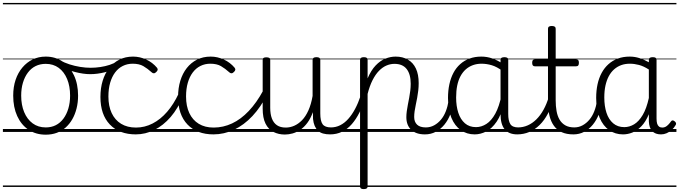

<svg xmlns="http://www.w3.org/2000/svg" viewBox="-20 -909 4681 1323"><path d="M295 19Q227 19 176.5 -15Q126 -49 98.5 -109.5Q71 -170 71 -250Q71 -310 87.5 -359Q104 -408 134.5 -444Q165 -480 205.5 -499.5Q246 -519 295 -519Q361 -519 411 -485Q461 -451 489.5 -390.5Q518 -330 518 -250Q518 -203 507.5 -161.5Q497 -120 478 -87Q459 -54 432 -30Q405 -6 370.5 6.5Q336 19 295 19ZM295 -31Q334 -31 364.5 -46.5Q395 -62 417 -91.5Q439 -121 451 -161.5Q463 -202 463 -250Q463 -315 442.5 -364.5Q422 -414 384.5 -441.5Q347 -469 295 -469Q256 -469 225 -453.5Q194 -438 172 -408.5Q150 -379 138 -339Q126 -299 126 -250Q126 -186 146.5 -136.5Q167 -87 205 -59Q243 -31 295 -31ZM0 369H588V379H0ZM0 -20H588V0H0ZM0 -505H588V-500H0ZM0 -889H588V-879H0Z M601 -398Q555 -398 496.5 -413Q438 -428 379 -459Q371 -464 369.5 -471Q368 -478 370.5 -485Q373 -492 379 -495Q385 -498 393 -494Q423 -477 459 -465.5Q495 -454 532.5 -448Q570 -442 604 -442Q637 -442 671 -447Q705 -452 735.5 -462Q766 -472 786 -486Q795 -492 802.5 -486Q810 -480 811.5 -470Q813 -460 802 -453Q758 -425 704.5 -411.5Q651 -398 601 -398ZM588 369V379ZM588 -20V0ZM588 -505V-500ZM588 -889V-879Z M916 17Q802 17 737 -51Q672 -119 672 -241Q672 -302 687.5 -352.5Q703 -403 732 -440Q761 -477 802.5 -498Q844 -519 897 -519Q943 -519 987 -499Q1031 -479 1062 -442Q1067 -435 1066.5 -428.5Q1066 -422 1057 -413Q1048 -404 1040 -404Q1032 -404 1026 -410Q996 -437 967.5 -453.5Q939 -470 894 -470Q857 -470 826 -454.5Q795 -439 773 -409.5Q751 -380 739 -338.5Q727 -297 727 -244Q727 -178 749.5 -130Q772 -82 814.5 -56Q857 -30 917 -30Q928 -30 933.5 -23Q939 -16 939 -6.5Q939 3 933.5 10Q928 17 916 17ZM588 369H1123V379H588ZM588 -20H1123V0H588ZM588 -505H1123V-500H588ZM588 -889H1123V-879H588Z M915 17Q906 17 901.5 10Q897 3 897 -6.5Q897 -16 902.5 -23Q908 -30 917 -30Q977 -30 1031.5 -58Q1086 -86 1131.5 -138.5Q1177 -191 1211 -264Q1215 -272 1223.5 -271Q1232 -270 1239 -263.5Q1246 -257 1241 -247Q1207 -162 1156 -103Q1105 -44 1043.5 -13.5Q982 17 915 17ZM1123 369V379ZM1123 -20V0ZM1123 -505V-500ZM1123 -889V-879Z M1451 17Q1337 17 1272 -51Q1207 -119 1207 -241Q1207 -302 1222.5 -352.5Q1238 -403 1267 -440Q1296 -477 1337.5 -498Q1379 -519 1432 -519Q1478 -519 1522 -499Q1566 -479 1597 -442Q1602 -435 1601.5 -428.5Q1601 -422 1592 -413Q1583 -404 1575 -404Q1567 -404 1561 -410Q1531 -437 1502.5 -453.5Q1474 -470 1429 -470Q1392 -470 1361 -454.5Q1330 -439 1308 -409.5Q1286 -380 1274 -338.5Q1262 -297 1262 -244Q1262 -178 1284.5 -130Q1307 -82 1349.5 -56Q1392 -30 1452 -30Q1463 -30 1468.5 -23Q1474 -16 1474 -6.5Q1474 3 1468.5 10Q1463 17 1451 17ZM1123 369H1658V379H1123ZM1123 -20H1658V0H1123ZM1123 -505H1658V-500H1123ZM1123 -889H1658V-879H1123Z M1450 17Q1438 17 1432 10Q1426 3 1426 -6.5Q1426 -16 1433 -23Q1440 -30 1452 -30Q1518 -30 1579 -58.5Q1640 -87 1694 -144Q1748 -201 1793 -284Q1798 -292 1807 -290Q1816 -288 1822 -280Q1828 -272 1823 -262Q1778 -172 1719.5 -109.5Q1661 -47 1592.5 -15Q1524 17 1450 17ZM1658 369V379ZM1658 -20V0ZM1658 -505V-500ZM1658 -889V-879Z M1943 18Q1899 18 1864 0Q1829 -18 1809.5 -57.5Q1790 -97 1790 -161V-496Q1790 -506 1796 -510Q1802 -514 1815 -514Q1829 -514 1835.5 -510Q1842 -506 1842 -496V-167Q1842 -123 1853.5 -92.5Q1865 -62 1888.5 -46Q1912 -30 1949 -30Q1979 -30 2007.5 -42.5Q2036 -55 2061 -80.5Q2086 -106 2105 -148Q2124 -190 2134 -248V-497Q2134 -506 2140.5 -510.5Q2147 -515 2161 -515Q2174 -515 2180.5 -510.5Q2187 -506 2187 -497V-128Q2187 -75 2203 -53Q2219 -31 2261 -31Q2270 -31 2274.5 -23.5Q2279 -16 2278.5 -7Q2278 2 2272 9.5Q2266 17 2255 17Q2227 17 2206 11Q2185 5 2171 -8.5Q2157 -22 2148.5 -41.5Q2140 -61 2137 -89L2136 -136Q2120 -92 2097.5 -62Q2075 -32 2049 -14.5Q2023 3 1996 10.5Q1969 18 1943 18ZM1658 369H2329V379H1658ZM1658 -20H2329V0H1658ZM1658 -505H2329V-500H1658ZM1658 -889H2329V-879H1658Z M2254 17Q2243 17 2237.5 9.5Q2232 2 2232.5 -7Q2233 -16 2240 -23.5Q2247 -31 2260 -31Q2294 -31 2324 -46Q2354 -61 2379.5 -89.5Q2405 -118 2426.5 -158Q2448 -198 2465 -249Q2468 -259 2477 -259Q2486 -259 2492.5 -252Q2499 -245 2496 -235Q2480 -180 2457 -134Q2434 -88 2404.5 -54Q2375 -20 2337.5 -1.5Q2300 17 2254 17ZM2329 369V379ZM2329 -20V0ZM2329 -505V-500ZM2329 -889V-879Z M2486 394Q2473 394 2467 389.5Q2461 385 2461 375V-496Q2461 -506 2467.5 -510.5Q2474 -515 2487 -515Q2501 -515 2507 -510.5Q2513 -506 2513 -496V-369Q2537 -425 2568.5 -458Q2600 -491 2635.5 -505Q2671 -519 2706 -519Q2755 -519 2791 -498Q2827 -477 2846 -436.5Q2865 -396 2865 -336Q2865 -310 2862 -284.5Q2859 -259 2854.5 -234.5Q2850 -210 2845 -187Q2840 -164 2837 -143Q2834 -122 2834 -103Q2834 -69 2854 -50Q2874 -31 2914 -31Q2924 -31 2928.5 -23.5Q2933 -16 2932.5 -7Q2932 2 2926 9.5Q2920 17 2908 17Q2847 17 2813.5 -14.5Q2780 -46 2780 -102Q2780 -121 2783 -143Q2786 -165 2790.5 -188Q2795 -211 2799.5 -235Q2804 -259 2807 -283.5Q2810 -308 2810 -332Q2810 -398 2782 -433.5Q2754 -469 2698 -469Q2670 -469 2643 -457.5Q2616 -446 2591.5 -421Q2567 -396 2547 -356.5Q2527 -317 2513 -262V375Q2513 385 2506.5 389.5Q2500 394 2486 394ZM2329 369H2983V379H2329ZM2329 -20H2983V0H2329ZM2329 -505H2983V-500H2329ZM2329 -889H2983V-879H2329Z M2908 17Q2897 17 2891.5 9.5Q2886 2 2886.5 -7Q2887 -16 2894 -23.5Q2901 -31 2914 -31Q2945 -31 2971.5 -45.5Q2998 -60 3018.5 -84.5Q3039 -109 3052 -142.5Q3065 -176 3071 -215Q3072 -226 3081 -229Q3090 -232 3098 -228Q3106 -224 3105 -213Q3100 -165 3084 -123.5Q3068 -82 3042.5 -50.5Q3017 -19 2983 -1Q2949 17 2908 17ZM2983 369V379ZM2983 -20V0ZM2983 -505V-500ZM2983 -889V-879Z M3251 17Q3197 17 3155.5 -12Q3114 -41 3090.5 -97Q3067 -153 3067 -234Q3067 -285 3076.5 -328.5Q3086 -372 3104.5 -407Q3123 -442 3151 -467Q3179 -492 3215.5 -505.5Q3252 -519 3297 -519Q3335 -519 3371.5 -506.5Q3408 -494 3444 -470V-419Q3404 -449 3368.5 -459.5Q3333 -470 3298 -470Q3266 -470 3238.5 -460Q3211 -450 3189.5 -431Q3168 -412 3153 -384Q3138 -356 3130.5 -319.5Q3123 -283 3123 -237Q3123 -178 3138 -132Q3153 -86 3183.5 -59.5Q3214 -33 3260 -33Q3297 -33 3331.5 -55Q3366 -77 3393 -126Q3420 -175 3436 -255L3455 -206Q3436 -120 3402.5 -71Q3369 -22 3329.5 -2.5Q3290 17 3251 17ZM3545 17Q3515 17 3493 8Q3471 -1 3457 -18.5Q3443 -36 3436 -62Q3429 -88 3429 -123V-496Q3429 -506 3435.5 -510.5Q3442 -515 3456 -515Q3469 -515 3475.5 -510.5Q3482 -506 3482 -496V-124Q3482 -77 3496.5 -54Q3511 -31 3551 -31Q3559 -31 3563.5 -23.5Q3568 -16 3567.5 -7Q3567 2 3562 9.5Q3557 17 3545 17ZM2983 369H3618V379H2983ZM2983 -20H3618V0H2983ZM2983 -505H3618V-500H2983ZM2983 -889H3618V-879H2983Z M3543 17Q3532 17 3526.5 9.5Q3521 2 3521.5 -7Q3522 -16 3529 -23.5Q3536 -31 3549 -31Q3584 -31 3616 -45Q3648 -59 3675.5 -86Q3703 -113 3725 -152.5Q3747 -192 3762 -243Q3765 -253 3774 -253Q3783 -253 3790 -246.5Q3797 -240 3794 -230Q3779 -171 3755 -125.5Q3731 -80 3698.5 -48Q3666 -16 3627 0.5Q3588 17 3543 17ZM3618 369V379ZM3618 -20V0ZM3618 -505V-500ZM3618 -889V-879Z M3931 17Q3884 17 3851 2Q3818 -13 3797 -42Q3776 -71 3766 -112.5Q3756 -154 3756 -206V-452H3666Q3656 -452 3651.5 -458Q3647 -464 3647 -476Q3647 -489 3651.5 -494.5Q3656 -500 3666 -500H3756V-711Q3756 -721 3762.5 -725.5Q3769 -730 3782 -730Q3795 -730 3802 -725.5Q3809 -721 3809 -711V-500H3949Q3960 -500 3964.5 -494.5Q3969 -489 3969 -476Q3969 -464 3964.5 -458Q3960 -452 3949 -452H3809V-217Q3809 -178 3815 -144Q3821 -110 3835.5 -85Q3850 -60 3875 -45.5Q3900 -31 3938 -31Q3948 -31 3953 -23.5Q3958 -16 3957.5 -7Q3957 2 3950.5 9.5Q3944 17 3931 17ZM3618 369H4006V379H3618ZM3618 -20H4006V0H3618ZM3618 -505H4006V-500H3618ZM3618 -889H4006V-879H3618Z M3931 17Q3920 17 3914.5 9.5Q3909 2 3909.5 -7Q3910 -16 3917 -23.5Q3924 -31 3937 -31Q3968 -31 3994.5 -45.5Q4021 -60 4041.5 -84.5Q4062 -109 4075 -142.5Q4088 -176 4094 -215Q4095 -226 4104 -229Q4113 -232 4121 -228Q4129 -224 4128 -213Q4123 -165 4107 -123.5Q4091 -82 4065.5 -50.5Q4040 -19 4006 -1Q3972 17 3931 17ZM4006 369V379ZM4006 -20V0ZM4006 -505V-500ZM4006 -889V-879Z M4273 17Q4219 17 4177.5 -12Q4136 -41 4112 -97Q4088 -153 4088 -234Q4088 -285 4097.5 -328.5Q4107 -372 4126 -407Q4145 -442 4173 -467Q4201 -492 4237.5 -505.5Q4274 -519 4319 -519Q4353 -519 4385 -509Q4417 -499 4451 -480V-496Q4451 -506 4457.5 -510.5Q4464 -515 4478 -515Q4492 -515 4498 -510.5Q4504 -506 4504 -496V-92Q4504 -71 4508 -57.5Q4512 -44 4521 -37Q4530 -30 4544 -30Q4555 -30 4564.5 -34.5Q4574 -39 4584 -49Q4594 -59 4604 -73Q4609 -80 4615.5 -79.5Q4622 -79 4629 -73Q4636 -68 4638 -61Q4640 -54 4636 -48Q4625 -28 4608.5 -13.5Q4592 1 4573.5 9Q4555 17 4535 17Q4515 17 4500 11.5Q4485 6 4474 -5.5Q4463 -17 4457.5 -34Q4452 -51 4451 -72Q4451 -84 4451 -97Q4451 -110 4451 -122Q4429 -69 4399 -38.5Q4369 -8 4337 4.5Q4305 17 4273 17ZM4144 -237Q4144 -178 4159 -132Q4174 -86 4205 -59.5Q4236 -33 4282 -33Q4317 -33 4349.5 -52.5Q4382 -72 4408.5 -116.5Q4435 -161 4451 -234V-430Q4415 -453 4383 -461.5Q4351 -470 4320 -470Q4287 -470 4260 -460Q4233 -450 4211.5 -431Q4190 -412 4175 -384Q4160 -356 4152 -319.5Q4144 -283 4144 -237ZM4006 369H4641V379H4006ZM4006 -20H4641V0H4006ZM4006 -505H4641V-500H4006ZM4006 -889H4641V-879H4006Z"/></svg>

Font: Playwrite HR Lijeva Guides
Style: Regular
Weight: 400
Designer: Veronika Burian, José Scaglione
Foundry: TypeTogether
Version: Version 1.003